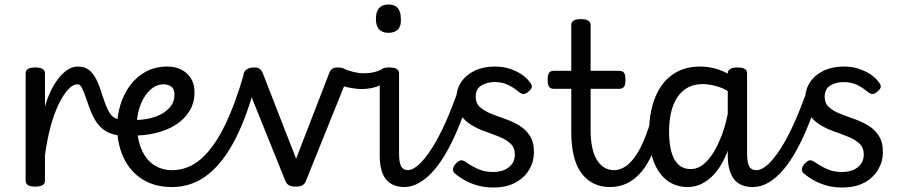

<svg xmlns="http://www.w3.org/2000/svg" viewBox="-20 -815 3996 854"><path d="M136 15Q115 15 104.5 8.5Q94 2 94 -11V-489Q94 -502 104.5 -508.5Q115 -515 136 -515Q158 -515 169 -508.5Q180 -502 180 -489V-341Q194 -389 212 -422.5Q230 -456 249.5 -477.5Q269 -499 288 -509Q307 -519 325 -519Q344 -519 353.5 -507Q363 -495 363 -479.5Q363 -464 353.5 -452Q344 -440 325 -440Q304 -440 282.5 -416.5Q261 -393 240.5 -350.5Q220 -308 204.5 -250Q189 -192 180 -124V-11Q180 2 169 8.5Q158 15 136 15Z M522 -211Q478 -215 450 -232Q422 -249 403 -281Q384 -313 368 -364Q352 -410 344 -425Q336 -440 325 -440Q306 -440 297 -452Q288 -464 288 -479.5Q288 -495 297 -507Q306 -519 325 -519Q356 -519 375.5 -504Q395 -489 409 -460.5Q423 -432 435 -391Q450 -345 462.5 -321.5Q475 -298 490.5 -290.5Q506 -283 529 -279Q545 -277 552.5 -265.5Q560 -254 558.5 -241Q557 -228 548 -218.5Q539 -209 522 -211Z M562 -281Q599 -280 633.5 -286Q668 -292 695.5 -306.5Q723 -321 739.5 -342.5Q756 -364 756 -393Q756 -419 742 -429.5Q728 -440 708 -440Q681 -440 659 -424Q637 -408 621 -381.5Q605 -355 597 -324Q589 -293 589 -263Q589 -214 600.5 -175.5Q612 -137 632.5 -111Q653 -85 682 -71.5Q711 -58 745 -58Q759 -58 766.5 -46.5Q774 -35 774 -20.5Q774 -6 767 5.5Q760 17 745 17Q668 17 613.5 -17.5Q559 -52 530 -113Q501 -174 501 -254Q501 -300 515 -347Q529 -394 557 -433Q585 -472 627 -495.5Q669 -519 725 -519Q759 -519 786 -505.5Q813 -492 829 -467Q845 -442 845 -404Q845 -357 822.5 -320.5Q800 -284 761 -259.5Q722 -235 671.5 -223Q621 -211 565 -212Z M744 17Q735 17 730 5.5Q725 -6 725 -20.5Q725 -35 730 -46.5Q735 -58 744 -58Q817 -58 874.5 -108.5Q932 -159 979 -255Q1026 -351 1065 -487Q1068 -498 1083.5 -497Q1099 -496 1112 -488Q1125 -480 1123 -469Q1085 -313 1030.5 -204Q976 -95 905.5 -39Q835 17 744 17Z M1295 15Q1273 15 1263.5 8Q1254 1 1249 -11L1066 -465Q1058 -485 1070.5 -500Q1083 -515 1111 -515Q1126 -515 1134.5 -509Q1143 -503 1149 -489L1297 -109L1444 -489Q1449 -503 1458 -509Q1467 -515 1482 -515Q1511 -515 1521.5 -501Q1532 -487 1524 -465L1341 -11Q1337 1 1327 8Q1317 15 1295 15Z M1589 -419Q1565 -419 1534 -425Q1503 -431 1486 -440Q1478 -445 1478.5 -456.5Q1479 -468 1485 -481Q1491 -494 1498 -502.5Q1505 -511 1510 -509Q1527 -501 1552 -495Q1577 -489 1598 -489Q1622 -489 1643.5 -494Q1665 -499 1682 -509Q1690 -513 1696 -500.5Q1702 -488 1704.5 -473.5Q1707 -459 1701 -454Q1687 -443 1669.5 -435Q1652 -427 1631.5 -423Q1611 -419 1589 -419Z M1778 17Q1756 17 1736 10Q1716 3 1701 -12.5Q1686 -28 1677.5 -55.5Q1669 -83 1669 -124V-489Q1669 -502 1679.5 -508.5Q1690 -515 1711 -515Q1733 -515 1744 -508.5Q1755 -502 1755 -489V-133Q1755 -91 1764.5 -74.5Q1774 -58 1797 -58Q1811 -58 1818 -46.5Q1825 -35 1823.5 -20.5Q1822 -6 1811 5.5Q1800 17 1778 17ZM1708 -669Q1680 -669 1666 -684.5Q1652 -700 1652 -731Q1652 -763 1666 -779Q1680 -795 1708 -795Q1736 -795 1749.5 -779Q1763 -763 1763 -731Q1765 -700 1750.5 -684.5Q1736 -669 1708 -669Z M1776 17Q1762 17 1757.5 5.5Q1753 -6 1757 -20.5Q1761 -35 1770 -46.5Q1779 -58 1793 -58Q1815 -58 1842 -82Q1869 -106 1899.5 -153Q1930 -200 1961 -269Q1992 -338 2023 -428Q2028 -443 2042.5 -442Q2057 -441 2069 -431Q2081 -421 2076 -407Q2053 -334 2027.5 -269Q2002 -204 1973.5 -151.5Q1945 -99 1913.5 -61.5Q1882 -24 1847.5 -3.5Q1813 17 1776 17Z M2174 19Q2137 19 2106 10.5Q2075 2 2049.5 -12Q2024 -26 2004 -43Q1994 -51 1995 -63Q1996 -75 2008 -88Q2019 -99 2027.5 -101.5Q2036 -104 2049 -96Q2079 -75 2108 -62.5Q2137 -50 2173 -50Q2200 -50 2221.5 -58.5Q2243 -67 2256.5 -84.5Q2270 -102 2270 -128Q2270 -158 2251 -176Q2232 -194 2202.5 -206Q2173 -218 2140 -229.5Q2107 -241 2077.5 -258.5Q2048 -276 2029 -304Q2010 -332 2010 -377Q2010 -418 2031.5 -450Q2053 -482 2091.5 -500.5Q2130 -519 2182 -519Q2218 -519 2248 -509Q2278 -499 2301 -483.5Q2324 -468 2337 -449Q2347 -437 2345.5 -428Q2344 -419 2331 -408Q2319 -397 2309 -397Q2299 -397 2288 -406Q2263 -427 2237.5 -438.5Q2212 -450 2180 -450Q2147 -450 2121.5 -435Q2096 -420 2096 -384Q2096 -356 2114.5 -339Q2133 -322 2162.5 -310Q2192 -298 2225.5 -286.5Q2259 -275 2288.5 -257.5Q2318 -240 2336.5 -211.5Q2355 -183 2355 -138Q2355 -97 2334.5 -61.5Q2314 -26 2274 -3.5Q2234 19 2174 19Z M2693 17Q2651 17 2619 0.5Q2587 -16 2565 -46.5Q2543 -77 2532 -122.5Q2521 -168 2521 -226V-420H2443Q2429 -420 2422.5 -429Q2416 -438 2416 -460Q2416 -483 2422.5 -491.5Q2429 -500 2443 -500H2521V-704Q2521 -717 2531.5 -723.5Q2542 -730 2564 -730Q2585 -730 2596 -723.5Q2607 -717 2607 -704V-500H2734Q2749 -500 2755.5 -491.5Q2762 -483 2762 -460Q2762 -438 2755.5 -429Q2749 -420 2734 -420H2607V-235Q2607 -195 2613.5 -162.5Q2620 -130 2633 -107Q2646 -84 2666 -71Q2686 -58 2712 -58Q2726 -58 2733 -46.5Q2740 -35 2738 -20.5Q2736 -6 2725 5.5Q2714 17 2693 17Z M2692 17Q2678 17 2671.5 5.5Q2665 -6 2666.5 -20.5Q2668 -35 2679 -46.5Q2690 -58 2711 -58Q2732 -58 2753.5 -69.5Q2775 -81 2795.5 -106Q2816 -131 2835.5 -172Q2855 -213 2873 -272Q2877 -287 2890 -289.5Q2903 -292 2914 -285.5Q2925 -279 2922 -264Q2907 -193 2885 -140Q2863 -87 2834.5 -52.5Q2806 -18 2770.5 -0.5Q2735 17 2692 17Z M3039 17Q2987 17 2948.5 -11.5Q2910 -40 2888.5 -94Q2867 -148 2867 -226Q2867 -278 2876.5 -323Q2886 -368 2904.5 -404.5Q2923 -441 2950.5 -466.5Q2978 -492 3013.5 -505.5Q3049 -519 3093 -519Q3136 -519 3175 -506Q3214 -493 3253 -465V-386Q3212 -418 3174.5 -429.5Q3137 -441 3105 -441Q3077 -441 3053.5 -432Q3030 -423 3012 -405.5Q2994 -388 2981.5 -362.5Q2969 -337 2962.5 -303.5Q2956 -270 2956 -228Q2956 -180 2965.5 -142.5Q2975 -105 2996.5 -84Q3018 -63 3053 -63Q3093 -63 3128.5 -103Q3164 -143 3191 -215.5Q3218 -288 3230 -388L3250 -315Q3243 -207 3212.5 -133Q3182 -59 3136.5 -21Q3091 17 3039 17ZM3327 17Q3304 17 3284 10Q3264 3 3249.5 -12.5Q3235 -28 3226 -55.5Q3217 -83 3217 -124V-488Q3217 -502 3228 -508.5Q3239 -515 3260 -515Q3282 -515 3292.5 -508.5Q3303 -502 3303 -489V-133Q3303 -91 3312.5 -74.5Q3322 -58 3346 -58Q3358 -58 3364.5 -46.5Q3371 -35 3369 -20.5Q3367 -6 3357 5.5Q3347 17 3327 17Z M3328 17Q3314 17 3309.5 5.5Q3305 -6 3309 -20.5Q3313 -35 3322 -46.5Q3331 -58 3345 -58Q3367 -58 3394 -82Q3421 -106 3451.5 -153Q3482 -200 3513 -269Q3544 -338 3575 -428Q3580 -443 3594.5 -442Q3609 -441 3621 -431Q3633 -421 3628 -407Q3605 -334 3579.5 -269Q3554 -204 3525.5 -151.5Q3497 -99 3465.5 -61.5Q3434 -24 3399.5 -3.5Q3365 17 3328 17Z M3726 19Q3689 19 3658 10.5Q3627 2 3601.5 -12Q3576 -26 3556 -43Q3546 -51 3547 -63Q3548 -75 3560 -88Q3571 -99 3579.5 -101.5Q3588 -104 3601 -96Q3631 -75 3660 -62.5Q3689 -50 3725 -50Q3752 -50 3773.5 -58.5Q3795 -67 3808.5 -84.5Q3822 -102 3822 -128Q3822 -158 3803 -176Q3784 -194 3754.5 -206Q3725 -218 3692 -229.5Q3659 -241 3629.5 -258.5Q3600 -276 3581 -304Q3562 -332 3562 -377Q3562 -418 3583.5 -450Q3605 -482 3643.5 -500.5Q3682 -519 3734 -519Q3770 -519 3800 -509Q3830 -499 3853 -483.5Q3876 -468 3889 -449Q3899 -437 3897.5 -428Q3896 -419 3883 -408Q3871 -397 3861 -397Q3851 -397 3840 -406Q3815 -427 3789.5 -438.5Q3764 -450 3732 -450Q3699 -450 3673.5 -435Q3648 -420 3648 -384Q3648 -356 3666.5 -339Q3685 -322 3714.5 -310Q3744 -298 3777.5 -286.5Q3811 -275 3840.5 -257.5Q3870 -240 3888.5 -211.5Q3907 -183 3907 -138Q3907 -97 3886.5 -61.5Q3866 -26 3826 -3.5Q3786 19 3726 19Z"/></svg>

Font: Playwrite GB S
Style: Regular
Weight: 400
Designer: Veronika Burian, José Scaglione
Foundry: TypeTogether
Version: Version 1.000